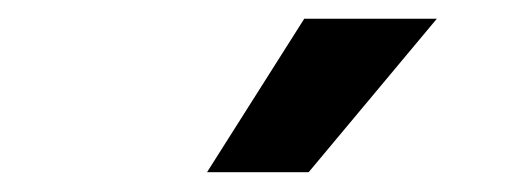

<svg xmlns="http://www.w3.org/2000/svg" viewBox="-20 -797 537 202"><path d="M197.8 -615.8 300.1 -777.3H439.6L304.7 -615.8Z"/></svg>

Font: Inter UI
Style: Bold Italic
Weight: 700
Italic angle: 9.39999°
Designer: Rasmus Andersson
Foundry: rsms
Version: 3.2;8d6f07862